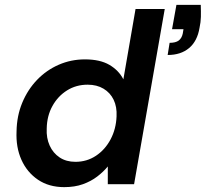

<svg xmlns="http://www.w3.org/2000/svg" viewBox="-20 -757 846 789"><path d="M244 12Q181 12 136 -18.5Q91 -49 68 -100.5Q45 -152 48 -217Q49 -281 71.5 -335Q94 -389 132.5 -429Q171 -469 221.5 -491Q272 -513 329 -513Q391 -513 429.5 -490.5Q468 -468 487 -431L537 -720H657L531 0H423V-73Q405 -51 379.5 -31.5Q354 -12 320.5 0Q287 12 244 12ZM290 -92Q337 -92 374.5 -117Q412 -142 434.5 -184.5Q457 -227 459 -279Q461 -318 447 -347Q433 -376 405.5 -392.5Q378 -409 340 -409Q293 -409 255.5 -385.5Q218 -362 195.5 -321.5Q173 -281 172 -229Q170 -190 184 -159Q198 -128 225 -110Q252 -92 290 -92ZM669 -531 677 -581Q702 -581 714.5 -590.5Q727 -600 731 -619L734 -637H687L705 -737H805Q806 -709 805.5 -687.5Q805 -666 800 -643Q791 -588 757 -559.5Q723 -531 669 -531Z"/></svg>

Font: DM Sans 17pt SemiBold
Style: Italic
Weight: 600
Italic angle: -10°
Version: Version 4.004;gftools[0.9.30]